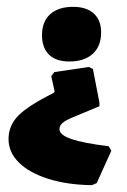

<svg xmlns="http://www.w3.org/2000/svg" viewBox="-20 -533 372 562"><path d="M252 -331 271 -233V-222L194 -190Q172 -181 163 -173Q154 -165 154 -155Q154 -138 189 -126Q224 -114 298 -105L306 -92L263 3L249 9Q177 8 121.5 -9.5Q66 -27 35.5 -57Q5 -87 5 -126Q5 -165 33 -194Q61 -223 137 -261L140 -265L130 -310L139 -322L240 -337ZM276 -438Q276 -398 251.5 -375.5Q227 -353 183 -353Q144 -353 123.5 -373Q103 -393 103 -430Q103 -470 127 -491.5Q151 -513 194 -513Q233 -513 254.5 -493.5Q276 -474 276 -438Z"/></svg>

Font: Alegreya SC Black
Style: Regular
Weight: 900
Designer: Juan Pablo del Peral
Foundry: Huerta Tipografica
Version: Version 2.007; ttfautohint (v1.6)